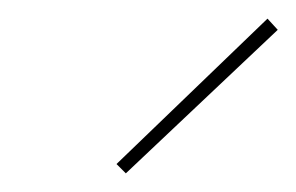

<svg xmlns="http://www.w3.org/2000/svg" viewBox="-20 -700 318 206"><path d="M115 -514 105 -524 267 -680 278 -668Z"/></svg>

Font: EauTestText Thin
Style: Italic
Weight: 250
Italic angle: -12°
Designer: Christian Thalmann (Catharsis Fonts)
Version: Version 0.001;PS 000.001;hotconv 1.0.88;makeotf.lib2.5.64775